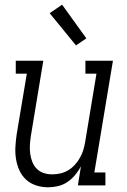

<svg xmlns="http://www.w3.org/2000/svg" viewBox="-20 -788 540 816"><path d="M185 8Q158 8 133.5 0Q109 -8 91 -24.5Q73 -41 62.5 -64Q52 -87 48 -112.5Q44 -138 45.5 -164.5Q47 -191 51 -218L94 -475H47V-530H164L111 -209Q108 -190 107 -171Q106 -152 108.5 -134Q111 -116 117.5 -99.5Q124 -83 136.5 -70.5Q149 -58 166 -52.5Q183 -47 202 -47Q220 -47 237 -51Q254 -55 270 -64.5Q286 -74 298.5 -88Q311 -102 320 -118Q329 -134 334 -150.5Q339 -167 342 -185L390 -475H343V-530H460L381 -55H428V0H311L324 -81Q314 -62 299.5 -44.5Q285 -27 266.5 -14.5Q248 -2 226.5 3Q205 8 185 8ZM303 -595 191 -732 244 -768 347 -625Z"/></svg>

Font: Iosevka Slab Light Oblique
Style: Regular
Weight: 300
Italic angle: -9°
Monospace: yes
Designer: Belleve Invis
Foundry: Belleve Invis
Version: Version 11.1.1; ttfautohint (v1.8.3)